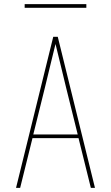

<svg xmlns="http://www.w3.org/2000/svg" viewBox="-20 -914 540 934"><path d="M58 0 239 -735H261L442 0H422L362 -242H138L78 0ZM358 -260 301 -490Q288 -543 275.5 -595.5Q263 -648 250 -700Q237 -648 224.5 -595.5Q212 -543 199 -490L142 -260ZM100 -876V-894H400V-876Z"/></svg>

Font: Iosevka SS18 Thin
Style: Regular
Weight: 100
Monospace: yes
Designer: Belleve Invis
Foundry: Belleve Invis
Version: Version 25.1.1; ttfautohint (v1.8.4)